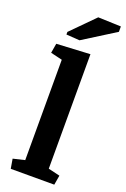

<svg xmlns="http://www.w3.org/2000/svg" viewBox="-182 -1030 710 1085"><g transform="rotate(20 173.5 -487.0)"><path d="M97.2 -677.7 27.3 -694.3 37.1 -752 238.8 -762.7V-74.2L308.6 -57.6L298.8 0H37.1L27.3 -57.6L97.2 -74.2ZM73.2 -836.4 209 -973.6 346.7 -968.8V-936.5L153.8 -815.4L73.2 -820.8Z"/></g></svg>

Font: NoticiaText-Bold
Style: Bold
Weight: 700
Designer: JM Sole
Foundry: JM Sole
Version: Version 1.003